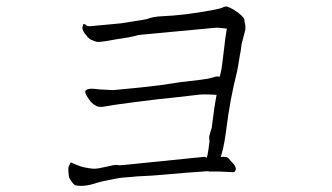

<svg xmlns="http://www.w3.org/2000/svg" viewBox="-20 -648 1040 601"><path d="M440 -541Q416 -539 412 -538Q408 -536 382 -531Q353 -526 344 -525Q291 -515 283 -517Q268 -522 267 -523Q262 -524 253 -533V-534Q237 -551 238 -562Q240 -573 242 -573L246 -572Q253 -565 263 -566Q356 -575 359 -575Q436 -587 439 -588Q459 -596 485 -597Q557 -600 643 -616Q671 -621 678 -625Q685 -629 692 -627Q699 -625 711 -618Q723 -611 734 -601Q745 -591 745 -586Q745 -581 747 -573Q749 -566 748 -560Q748 -556 748 -555L736 -509Q734 -488 731 -476Q723 -426 722 -424Q700 -338 688 -241Q682 -194 675 -171Q673 -165 672 -160L671 -156L675 -157Q690 -158 695 -153Q702 -144 711 -135Q719 -125 718 -118Q716 -109 710 -109L668 -111Q647 -111 642 -111Q640 -111 637 -111Q633 -111 632 -112Q619 -112 616 -111Q578 -109 489 -101Q460 -98 411 -96Q378 -93 377 -93Q355 -92 329 -86Q292 -79 284 -76Q244 -62 216 -68Q209 -70 197 -91Q195 -95 194 -114Q193 -124 197 -131Q200 -139 203 -140V-139Q204 -139 222 -131Q239 -124 262 -121Q278 -118 298 -123L322 -128Q345 -134 350 -131Q353 -130 382 -133L608 -156Q622 -158 624 -156L627 -154L628 -157Q630 -163 632 -177L636 -206L635 -212V-218Q634 -219 638 -233Q640 -239 643 -249V-250Q650 -310 658 -351Q645 -352 643 -352Q616 -353 606 -352Q572 -348 528 -343Q484 -339 406.5 -329Q329 -319 310 -315Q291 -311 281 -316.5Q271 -322 265 -328.5Q259 -335 251.5 -348Q244 -361 248.5 -365Q253 -369 261.5 -370Q270 -371 293 -368Q328 -366 335 -366Q350 -367 418 -374Q471 -380 479 -381Q510 -386 546 -391Q579 -395 606 -398Q632 -401 648 -406Q657 -410 668 -408Q670 -417 673 -430Q675 -441 681 -492Q686 -538 690 -558Q688 -559 685 -559Q663 -562 653 -561Q539 -550 504 -547Z"/></svg>

Font: ToneOZ-Tsuipita-TC
Style: Tsuipita-TC
Weight: 400
Designer: :Jeffrey Xuan (Chih-Lin Hsuan)  :
Foundry: jeffreyx@gmail.com, cjkFonts.io
Version: Version 0.24071